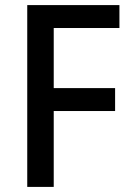

<svg xmlns="http://www.w3.org/2000/svg" viewBox="-20 -734 519 754"><path d="M191 0H87V-714H449V-624H191V-388H432V-298H191Z"/></svg>

Font: Noto Sans Gujarati UI SemiCondensed Medium
Style: Regular
Weight: 500
Width: 4
Designer: Jelle Bosma - Monotype Design Team, Universal Thirst
Foundry: Monotype Imaging Inc.
Version: Version 2.106; ttfautohint (v1.8.4.7-5d5b)